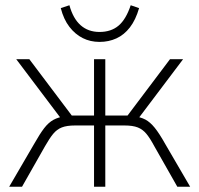

<svg xmlns="http://www.w3.org/2000/svg" viewBox="-20 -713 761 733"><path d="M15 0 110 -163Q132 -202 148.5 -223.5Q165 -245 184 -255.5Q203 -266 232 -270L214 -259L42 -487H92L254 -272H339V-487H382V-272H467L629 -487H679L507 -259L489 -270Q517 -266 535 -256.5Q553 -247 570.5 -225.5Q588 -204 611 -163L706 0H657L569 -155Q553 -185 539 -202Q525 -219 506 -226.5Q487 -234 455 -234H382V0H339V-234H267Q235 -234 216 -226.5Q197 -219 183 -202Q169 -185 152 -155L64 0ZM360 -553Q325 -553 296 -567.5Q267 -582 245 -610.5Q223 -639 212 -682L245 -693Q259 -642 288 -616.5Q317 -591 360 -591Q404 -591 432.5 -615Q461 -639 479 -693L511 -682Q498 -637 476 -608.5Q454 -580 424.5 -566.5Q395 -553 360 -553Z"/></svg>

Font: Nunito Sans 10pt SemiCondensed ExtraLight
Style: Regular
Weight: 250
Width: 4
Designer: Vernon Adams
Foundry: Vernon Adams
Version: Version 3.101;gftools[0.9.27]